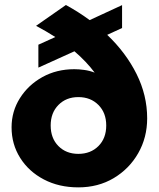

<svg xmlns="http://www.w3.org/2000/svg" viewBox="-20 -754 654 788"><path d="M301.5 15Q222 15 160 -17.5Q98 -50 62.8 -106Q27.5 -162 27.5 -231.5Q27.5 -297 61.8 -351.2Q96 -405.5 154.2 -437.8Q212.5 -470 285 -470Q304 -470 325.8 -467Q347.5 -464 368.5 -456Q335 -501 285.5 -543.5L137.5 -476.5V-570.5L207 -602Q169.5 -626 128 -648L250.5 -733.5Q302.5 -705 348 -671.5L481 -733V-639L420 -611Q497 -537.5 540.5 -450.2Q584 -363 584 -268.5Q584 -189.5 547.2 -125.2Q510.5 -61 446.8 -23Q383 15 301.5 15ZM301.5 -122.5Q352 -122.5 384 -154.5Q416 -186.5 416 -239Q416 -291 384 -323.2Q352 -355.5 301.5 -355.5Q251.5 -355.5 219.8 -323.2Q188 -291 188 -239Q188 -186.5 219.8 -154.5Q251.5 -122.5 301.5 -122.5Z"/></svg>

Font: Geologica
Style: Bold
Weight: 700
Designer: Sindre Bremnes, Frode Helland
Foundry: Monokrom Skriftforlag AS
Version: Version 1.010; ttfautohint (v1.8.4.7-5d5b);gftools[0.9.28]